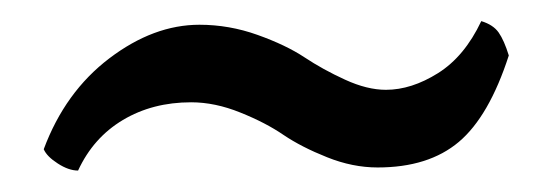

<svg xmlns="http://www.w3.org/2000/svg" viewBox="-20 -364 517 180"><path d="M159.2 -268.1Q123 -268.1 95.2 -251.5Q67.4 -234.9 53.2 -204.1Q44.4 -204.1 34.2 -210.7Q23.9 -217.3 21 -224.1Q41 -277.8 82.5 -309.3Q124 -340.8 167 -340.8Q194.8 -340.8 221.4 -331.3Q248 -321.8 265.4 -310.3Q282.7 -298.8 303.5 -289.3Q324.2 -279.8 341.8 -279.8Q365.7 -279.8 390.6 -295.4Q415.5 -311 431.2 -344.2Q442.4 -340.8 447.5 -333.5Q452.6 -326.2 457 -312Q438.5 -254.9 410.2 -231Q381.8 -207 334 -207Q310.5 -207 286.6 -216.6Q262.7 -226.1 245.8 -237.5Q229 -249 205.3 -258.5Q181.6 -268.1 159.2 -268.1Z"/></svg>

Font: Common Serif
Style: Bold
Weight: 700
Designer: Philipp H. Poll, Khaled Hosny
Foundry: Stefan Peev, Context Ltd.
Version: Version 1.026